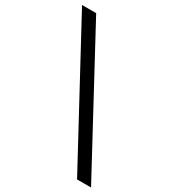

<svg xmlns="http://www.w3.org/2000/svg" viewBox="-215 -811 1020 1136"><g transform="rotate(30 295.0 -243.0)"><path d="M590.5 211.5 101 -697H4.5L495 211.5Z"/></g></svg>

Font: HK Grotesk
Style: Bold Italic
Weight: 700
Italic angle: -16°
Designer: Alfredo Marco Pradil
Foundry: Hanken Design Co.
Version: Version 3.001;FEAKit 1.0